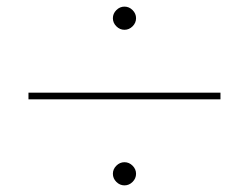

<svg xmlns="http://www.w3.org/2000/svg" viewBox="-20 -580 752 580"><path d="M66 -280V-300H646V-280ZM356 -20Q342 -20 331.5 -30.5Q321 -41 321 -55Q321 -69 331.5 -79.5Q342 -90 356 -90Q370 -90 380.5 -79.5Q391 -69 391 -55Q391 -41 380.5 -30.5Q370 -20 356 -20ZM356 -490Q342 -490 331.5 -500.5Q321 -511 321 -525Q321 -539 331.5 -549.5Q342 -560 356 -560Q370 -560 380.5 -549.5Q391 -539 391 -525Q391 -511 380.5 -500.5Q370 -490 356 -490Z"/></svg>

Font: M PLUS 1 Thin
Style: Regular
Weight: 100
Designer: Coji Morishita
Foundry: UNDERFOREST DESIGN
Version: Version 1.001